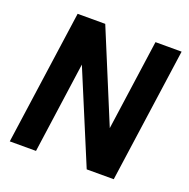

<svg xmlns="http://www.w3.org/2000/svg" viewBox="-127 -833 939 954"><g transform="rotate(20 343.0 -355.5)"><path d="M573.7 0H430.7L230 -481L162.6 0H23.9L124 -710.9H270L468.3 -231.9L535.6 -710.9H673.8Z"/></g></svg>

Font: Robert Sans ExtraBold
Style: Italic
Weight: 800
Italic angle: -8°
Designer: Christian Robertson (extended by Adam Twardoch)
Foundry: Google
Version: Version 12.135;April 2, 2019;FontCreator 11.5.0.2425 64-bit;